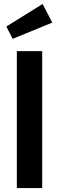

<svg xmlns="http://www.w3.org/2000/svg" viewBox="-20 -949 298 969"><path d="M195 -929 12 -815 44 -753 244 -835ZM193 -691H65V0H193Z"/></svg>

Font: Fira Sans Condensed Medium
Style: Regular
Weight: 500
Width: 3
Designer: Carrois Corporate & Edenspiekermann AG
Foundry: Carrois Corporate GbR & Edenspiekermann AG
Version: Version 4.202;PS 004.202;hotconv 1.0.88;makeotf.lib2.5.64775